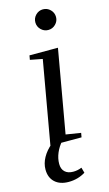

<svg xmlns="http://www.w3.org/2000/svg" viewBox="-131 -708 540 951"><g transform="rotate(-15 139.0 -232.5)"><path d="M142.6 -34.2 219.2 -22 215.3 0H55.7L130.4 -424.8L67.4 -437L71.3 -459H217.3ZM247.6 -608.9Q247.6 -587.4 231.9 -571.8Q216.3 -556.2 194.3 -556.2Q172.9 -556.2 157.2 -571.8Q141.6 -587.4 141.6 -608.9Q141.6 -630.9 157.2 -646.5Q172.9 -662.1 194.3 -662.1Q216.3 -662.1 231.9 -646.5Q247.6 -630.9 247.6 -608.9ZM183.6 172.9Q144.5 196.8 97.7 196.8Q52.7 196.8 27.1 173.1Q1.5 149.4 1.5 107.9Q1.5 77.1 18.1 47.1Q34.7 17.1 64.9 -7.8H118.2Q97.7 15.1 85.9 43Q74.2 70.8 74.2 98.6Q74.2 125 89.4 139.4Q104.5 153.8 132.3 153.8Q154.8 153.8 175.8 145Z"/></g></svg>

Font: Liberation Serif
Style: Italic
Weight: 400
Italic angle: -16.333°
Designer: Steve Matteson
Foundry: Ascender Corporation
Version: Version 2.1.5